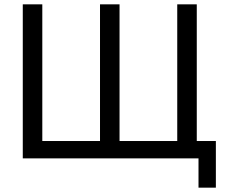

<svg xmlns="http://www.w3.org/2000/svg" viewBox="-20 -730 1050 885"><path d="M895 135H975V-80H887V-710H797V-80H531V-710H441V-80H175V-710H85V0H895Z"/></svg>

Font: FIGSv2-sans-serif Medium
Style: Regular
Weight: 500
Designer: Matt McInerney, Pablo Impallari, Rodrigo Fuenzalida,Mirko Velimirovic
Foundry: Matt McInerney, Pablo Impallari, Rodrigo Fuenzalida
Version: Version 4.021;hotconv 1.0.109;makeotfexe 2.5.65596